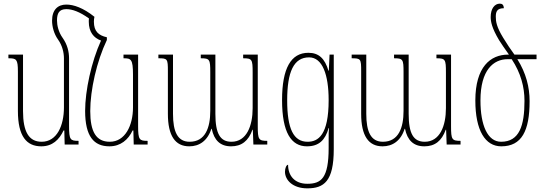

<svg xmlns="http://www.w3.org/2000/svg" viewBox="-20 -791 2969 1051"><path d="M358 -101V-471C358 -508 349 -547 322 -585C300 -616 292 -653 292 -679C292 -717 303 -741 343 -741C376 -741 417 -726 467 -690C466 -684 466 -679 466 -672C466 -616 493 -583 533 -569C480 -453 446 -294 446 -184C446 -44 494 10 579 10C640 10 682 -26 706 -77H710L712 0H788V-20C743 -20 736 -25 736 -101V-492H656V-472C697 -472 708 -468 708 -382V-203C708 -104 665 -15 581 -15C506 -15 474 -70 474 -183C474 -298 509 -455 565 -572V-587C520 -597 494 -619 494 -672C494 -682 495 -691 497 -699C436 -748 383 -766 343 -766C297 -766 265 -738 265 -678C265 -646 275 -606 298 -574C321 -542 330 -503 330 -472V-203C330 -104 292 -15 208 -15C138 -15 106 -70 106 -183V-492H26V-472C70 -472 78 -467 78 -399V-184C78 -44 126 10 206 10C267 10 304 -26 328 -77H332L334 0H410V-20C365 -20 358 -25 358 -101Z M1311 -492V-472C1360 -472 1363 -466 1363 -394V-199C1363 -102 1330 -15 1247 -15C1185 -15 1159 -60 1159 -168V-492H1079V-472C1128 -472 1131 -466 1131 -396V-184C1131 -92 1104 -15 1018 -15C952 -15 927 -70 927 -168V-492H847V-472C897 -472 899 -469 899 -401V-168C899 -48 939 10 1016 10C1071 10 1116 -20 1137 -86H1139C1152 -23 1186 10 1245 10C1302 10 1340 -19 1362 -81H1364L1367 0H1443V-20C1396 -20 1391 -27 1391 -100V-492Z M1662 240C1753 240 1807 202 1807 26V-492H1784L1780 -404H1778C1758 -470 1726 -502 1668 -502C1573 -502 1524 -418 1524 -243C1524 -66 1574 10 1660 10C1726 10 1760 -24 1779 -90H1781C1779 -72 1779 -60 1779 -9V19C1779 185 1738 215 1662 215C1592 215 1557 170 1557 111C1548 111 1540 129 1540 149C1540 195 1583 240 1662 240ZM1664 -15C1587 -15 1552 -85 1552 -242C1552 -398 1588 -477 1672 -477C1745 -477 1779 -382 1779 -243C1779 -52 1722 -15 1664 -15Z M2369 -492V-472C2418 -472 2421 -466 2421 -394V-199C2421 -102 2388 -15 2305 -15C2243 -15 2217 -60 2217 -168V-492H2137V-472C2186 -472 2189 -466 2189 -396V-184C2189 -92 2162 -15 2076 -15C2010 -15 1985 -70 1985 -168V-492H1905V-472C1955 -472 1957 -469 1957 -401V-168C1957 -48 1997 10 2074 10C2129 10 2174 -20 2195 -86H2197C2210 -23 2244 10 2303 10C2360 10 2398 -19 2420 -81H2422L2425 0H2501V-20C2454 -20 2449 -27 2449 -100V-492Z M2724 10C2836 10 2879 -75 2879 -237C2879 -314 2860 -390 2812 -467H2917V-492H2796C2773 -524 2757 -547 2734 -585C2698 -644 2694 -673 2694 -700C2694 -726 2700 -746 2738 -746C2737 -765 2729 -771 2716 -771C2687 -771 2666 -743 2666 -698C2666 -673 2672 -638 2712 -571C2725 -550 2744 -523 2766 -492H2761C2665 -492 2582 -425 2582 -241C2582 -77 2636 10 2724 10ZM2723 -15C2649 -15 2610 -105 2610 -241C2610 -409 2682 -467 2759 -467H2781C2831 -391 2851 -315 2851 -239C2851 -103 2823 -15 2723 -15Z"/></svg>

Font: Noto Serif Armenian ExtraCondensed Thin
Style: Regular
Weight: 100
Width: 2
Designer: Monotype Design Team
Foundry: Monotype Imaging Inc.
Version: Version 2.008